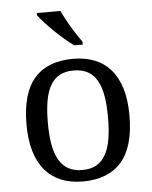

<svg xmlns="http://www.w3.org/2000/svg" viewBox="-54 -811 686 867"><g transform="rotate(-5 288.5 -378.0)"><path d="M522 -269Q522 -127.9 462.2 -59.1Q402.3 9.8 287.1 9.8Q232.9 9.8 189.9 -7.3Q147 -24.4 116.9 -59.1Q86.9 -93.8 71 -146.2Q55.2 -198.7 55.2 -269Q55.2 -409.2 114.5 -477.5Q173.8 -545.9 290 -545.9Q344.2 -545.9 387.2 -529.1Q430.2 -512.2 460.2 -477.8Q490.2 -443.4 506.1 -391.4Q522 -339.4 522 -269ZM151.9 -269Q151.9 -213.4 159.2 -170.9Q166.5 -128.4 182.9 -99.9Q199.2 -71.3 225.3 -56.6Q251.5 -42 289.1 -42Q326.7 -42 352.5 -56.6Q378.4 -71.3 394.5 -99.9Q410.6 -128.4 417.7 -170.9Q424.8 -213.4 424.8 -269Q424.8 -324.7 417.5 -366.7Q410.2 -408.7 394 -436.8Q377.9 -464.8 351.8 -479Q325.7 -493.2 288.1 -493.2Q250.5 -493.2 224.6 -479Q198.7 -464.8 182.6 -436.8Q166.5 -408.7 159.2 -366.7Q151.9 -324.7 151.9 -269ZM339.8 -606H301.8Q281.7 -619.6 258.3 -639.9Q234.9 -660.2 212.9 -681.6Q190.9 -703.1 172.9 -722.9Q154.8 -742.7 145.5 -755.9V-766.1H252.4Q260.3 -749.5 270.8 -729.7Q281.2 -710 293 -690.2Q304.7 -670.4 316.9 -651.9Q329.1 -633.3 339.8 -619.1Z"/></g></svg>

Font: Sahl Naskh
Style: Regular
Weight: 400
Designer: Pascal Zoghbi
Version: Version 1.001